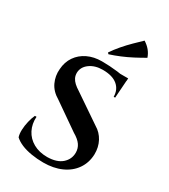

<svg xmlns="http://www.w3.org/2000/svg" viewBox="-203 -919 903 1027"><g transform="rotate(30 248.5 -405.0)"><path d="M237 -613Q260 -613 285.5 -611.5Q311 -610 335 -607Q359 -604 377.5 -600.5Q396 -597 403 -594L395 -480H386Q386 -524 355 -550Q324 -576 264 -576Q216 -576 184 -552.5Q152 -529 151 -493Q151 -476 157.5 -462.5Q164 -449 177 -437Q190 -425 208 -414L380 -297Q414 -277 433 -241.5Q452 -206 451 -161Q449 -109 421.5 -69.5Q394 -30 346 -8.5Q298 13 235 13Q197 13 161 7Q125 1 98 -10.5Q71 -22 54 -38Q48 -56 49 -82Q50 -108 56.5 -135Q63 -162 72 -181H82Q79 -136 97.5 -100Q116 -64 152.5 -43.5Q189 -23 239 -23Q298 -24 329 -51.5Q360 -79 360 -120Q360 -146 345.5 -167Q331 -188 298 -207L137 -319Q94 -344 76 -382.5Q58 -421 62 -464Q65 -509 88 -542.5Q111 -576 149.5 -594.5Q188 -613 237 -613ZM404 -604 403 -587H308V-604ZM241 -670Q259 -697 283 -725Q307 -753 332.5 -778Q358 -803 379 -823Q401 -809 415.5 -791.5Q430 -774 438 -751Q409 -734 376.5 -717Q344 -700 311.5 -686.5Q279 -673 248 -663Z"/></g></svg>

Font: Cinzel SemiBold
Style: Regular
Weight: 600
Designer: Natanael Gama
Version: Version 2.000